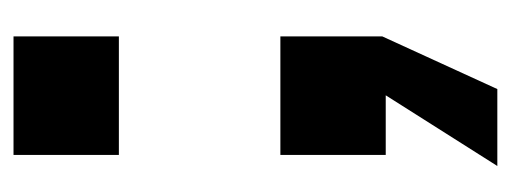

<svg xmlns="http://www.w3.org/2000/svg" viewBox="-250 -326 738 277"><g transform="rotate(-90 118.5 -188.0)"><path d="M17 161 119 0H33V-152H204V-5L128 161ZM33 -385V-537H204V-385Z"/></g></svg>

Font: Hubot Sans Condensed ExtraLight
Style: Bold
Weight: 700
Version: Version 2.000